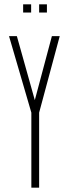

<svg xmlns="http://www.w3.org/2000/svg" viewBox="-20 -868 318 888"><path d="M125 0V-347L22 -700V-701H58L141 -405L220 -701H256V-700L161 -347V0ZM87 -810V-848H124V-810ZM161 -810V-848H197V-810Z"/></svg>

Font: Foldit Thin ExtraLight
Style: Regular
Weight: 250
Version: Version 1.003